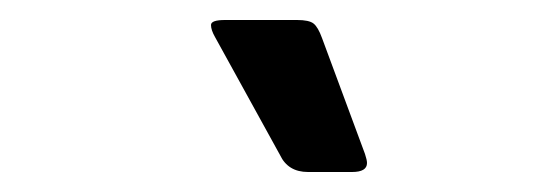

<svg xmlns="http://www.w3.org/2000/svg" viewBox="-20 -752 540 192"><path d="M195 -715Q191 -722 191 -727Q191 -732 205 -732H277Q289 -732 293.5 -728.5Q298 -725 302 -714L345 -598Q347 -592 347 -589Q347 -580 332 -580H288Q268 -580 260 -597Z"/></svg>

Font: Crete Round
Style: Regular
Weight: 400
Designer: Veronika Burian
Foundry: TypeTogether
Version: Version 1.001